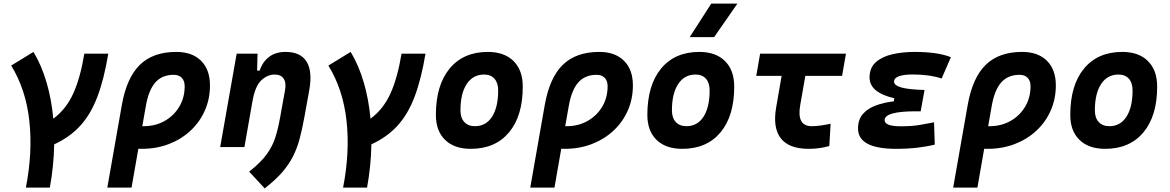

<svg xmlns="http://www.w3.org/2000/svg" viewBox="-20 -815 6485 1064"><path d="M123.5 224.6Q161.6 28.8 142.6 -145.3Q123.5 -319.3 42 -451.7L165.5 -527.3Q210.4 -452.6 238 -358.4Q265.6 -264.2 275.4 -157.2Q346.2 -209.5 385.7 -296.4Q425.3 -383.3 447.3 -517.6H580.1Q556.6 -376.5 519.8 -279.1Q482.9 -181.6 424.8 -118.2Q366.7 -54.7 280.3 -15.1Q278.3 103 256.3 224.6Z M957 -527.3Q1044.9 -527.3 1094.2 -478.3Q1143.6 -429.2 1143.6 -341.8Q1143.6 -266.6 1115.2 -202.4Q1086.9 -138.2 1035.6 -90.6Q984.4 -43 915.5 -16.6Q846.7 9.8 765.6 9.8Q756.3 9.8 746.6 9.3L709 224.6H574.7L655.3 -233.9Q682.1 -384.8 755.4 -456.1Q828.6 -527.3 957 -527.3ZM788.6 -229.5 768.6 -115.7Q772.5 -115.7 776.4 -115.7Q841.3 -115.7 892.6 -144.8Q943.8 -173.8 973.6 -223.9Q1003.4 -273.9 1003.4 -336.9Q1003.4 -367.2 987.3 -383.8Q971.2 -400.4 942.4 -400.4Q878.9 -400.4 841.6 -358.9Q804.2 -317.4 788.6 -229.5Z M1200.2 0 1291.5 -517.6H1407.2L1404.8 -423.8H1418.9Q1435.5 -473.1 1471.7 -500.2Q1507.8 -527.3 1562.5 -527.3Q1645.5 -527.3 1679 -473.4Q1712.4 -419.4 1693.8 -315.4L1666.5 -164.6Q1654.8 -100.1 1640.9 -47.4Q1627 5.4 1604 51Q1581.1 96.7 1543.5 139.9Q1505.9 183.1 1446.8 229L1360.8 136.2Q1425.3 85.4 1458 40Q1490.7 -5.4 1506.1 -54.4Q1521.5 -103.5 1532.2 -163.6L1559.1 -312.5Q1567.4 -356.4 1552 -379.2Q1536.6 -401.9 1502.4 -401.9Q1460.9 -401.9 1426.8 -368.7Q1392.6 -335.4 1378.4 -249.5V-250.5L1334.5 0Z M1881.3 224.6Q1919.4 28.8 1900.4 -145.3Q1881.3 -319.3 1799.8 -451.7L1923.3 -527.3Q1968.3 -452.6 1995.8 -358.4Q2023.4 -264.2 2033.2 -157.2Q2104 -209.5 2143.6 -296.4Q2183.1 -383.3 2205.1 -517.6H2337.9Q2314.5 -376.5 2277.6 -279.1Q2240.7 -181.6 2182.6 -118.2Q2124.5 -54.7 2038.1 -15.1Q2036.1 103 2014.2 224.6Z M2588.9 9.8Q2497.6 9.8 2446.5 -39.8Q2395.5 -89.4 2395.5 -177.7Q2395.5 -342.8 2471.7 -435.1Q2547.9 -527.3 2683.6 -527.3Q2774.9 -527.3 2825.9 -476.6Q2877 -425.8 2877 -335Q2877 -172.4 2800.8 -81.3Q2724.6 9.8 2588.9 9.8ZM2612.3 -115.7Q2672.9 -115.7 2706.8 -168.2Q2740.7 -220.7 2740.7 -314Q2740.7 -355.5 2720.2 -378.7Q2699.7 -401.9 2662.6 -401.9Q2601.1 -401.9 2566.4 -349.4Q2531.7 -296.9 2531.7 -203.6Q2531.7 -162.1 2553 -138.9Q2574.2 -115.7 2612.3 -115.7Z M3300.8 -527.3Q3388.7 -527.3 3438 -478.3Q3487.3 -429.2 3487.3 -341.8Q3487.3 -266.6 3459 -202.4Q3430.7 -138.2 3379.4 -90.6Q3328.1 -43 3259.3 -16.6Q3190.4 9.8 3109.4 9.8Q3100.1 9.8 3090.3 9.3L3052.7 224.6H2918.5L2999 -233.9Q3025.9 -384.8 3099.1 -456.1Q3172.4 -527.3 3300.8 -527.3ZM3132.3 -229.5 3112.3 -115.7Q3116.2 -115.7 3120.1 -115.7Q3185.1 -115.7 3236.3 -144.8Q3287.6 -173.8 3317.4 -223.9Q3347.2 -273.9 3347.2 -336.9Q3347.2 -367.2 3331.1 -383.8Q3314.9 -400.4 3286.1 -400.4Q3222.7 -400.4 3185.3 -358.9Q3147.9 -317.4 3132.3 -229.5Z M3760.7 9.8Q3669.4 9.8 3618.4 -39.8Q3567.4 -89.4 3567.4 -177.7Q3567.4 -342.8 3643.6 -435.1Q3719.7 -527.3 3855.5 -527.3Q3946.8 -527.3 3997.8 -476.6Q4048.8 -425.8 4048.8 -335Q4048.8 -172.4 3972.7 -81.3Q3896.5 9.8 3760.7 9.8ZM3784.2 -115.7Q3844.7 -115.7 3878.7 -168.2Q3912.6 -220.7 3912.6 -314Q3912.6 -355.5 3892.1 -378.7Q3871.6 -401.9 3834.5 -401.9Q3772.9 -401.9 3738.3 -349.4Q3703.6 -296.9 3703.6 -203.6Q3703.6 -162.1 3724.9 -138.9Q3746.1 -115.7 3784.2 -115.7ZM3802.2 -609.4 3921.4 -794.9H4066.4L3937.5 -609.4Z M4461.4 9.8Q4352.5 9.8 4307.1 -48.3Q4261.7 -106.4 4281.2 -219.7L4311.5 -394.5H4170.9L4192.4 -517.6H4668L4646.5 -394.5H4442.9L4414.6 -232.9Q4393.6 -115.7 4478.5 -115.7Q4520.5 -115.7 4583 -129.4L4575.7 -5.9Q4522.9 9.8 4461.4 9.8Z M4945.8 9.8Q4734.9 9.8 4734.9 -103Q4734.9 -151.9 4761.2 -182.6Q4787.6 -213.4 4832.5 -230.2Q4877.4 -247.1 4933.1 -253.4L4936 -270.5Q4798.8 -302.2 4798.8 -385.3Q4798.8 -439.5 4833.7 -470.5Q4868.7 -501.5 4925.5 -514.4Q4982.4 -527.3 5048.3 -527.3Q5177.2 -527.3 5249.5 -498L5198.2 -379.9Q5130.9 -402.3 5037.1 -402.3Q4989.3 -402.3 4961.9 -392.6Q4934.6 -382.8 4934.6 -362.3Q4934.6 -341.8 4974.9 -330.3Q5015.1 -318.8 5103.5 -316.4L5082 -198.2H5056.6Q4882.3 -198.2 4882.3 -149.4Q4882.3 -115.2 4971.7 -115.2Q5035.2 -115.2 5078.6 -122.8Q5122.1 -130.4 5156.2 -137.2L5160.2 -13.7Q5117.7 -2.9 5063.7 3.4Q5009.8 9.8 4945.8 9.8Z M5644.5 -527.3Q5732.4 -527.3 5781.7 -478.3Q5831.1 -429.2 5831.1 -341.8Q5831.1 -266.6 5802.7 -202.4Q5774.4 -138.2 5723.1 -90.6Q5671.9 -43 5603 -16.6Q5534.2 9.8 5453.1 9.8Q5443.8 9.8 5434.1 9.3L5396.5 224.6H5262.2L5342.8 -233.9Q5369.6 -384.8 5442.9 -456.1Q5516.1 -527.3 5644.5 -527.3ZM5476.1 -229.5 5456.1 -115.7Q5460 -115.7 5463.9 -115.7Q5528.8 -115.7 5580.1 -144.8Q5631.3 -173.8 5661.1 -223.9Q5690.9 -273.9 5690.9 -336.9Q5690.9 -367.2 5674.8 -383.8Q5658.7 -400.4 5629.9 -400.4Q5566.4 -400.4 5529.1 -358.9Q5491.7 -317.4 5476.1 -229.5Z M6104.5 9.8Q6013.2 9.8 5962.2 -39.8Q5911.1 -89.4 5911.1 -177.7Q5911.1 -342.8 5987.3 -435.1Q6063.5 -527.3 6199.2 -527.3Q6290.5 -527.3 6341.6 -476.6Q6392.6 -425.8 6392.6 -335Q6392.6 -172.4 6316.4 -81.3Q6240.2 9.8 6104.5 9.8ZM6127.9 -115.7Q6188.5 -115.7 6222.4 -168.2Q6256.3 -220.7 6256.3 -314Q6256.3 -355.5 6235.8 -378.7Q6215.3 -401.9 6178.2 -401.9Q6116.7 -401.9 6082 -349.4Q6047.4 -296.9 6047.4 -203.6Q6047.4 -162.1 6068.6 -138.9Q6089.8 -115.7 6127.9 -115.7Z"/></svg>

Font: Cascadia Code PL
Style: Bold Italic
Weight: 700
Italic angle: -10°
Monospace: yes
Designer: Aaron Bell
Foundry: Saja Typeworks
Version: Version 2404.023; ttfautohint (v1.8.4)